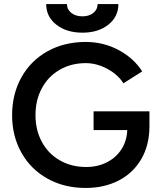

<svg xmlns="http://www.w3.org/2000/svg" viewBox="-20 -920 790 952"><path d="M40 -349Q40 -454 86.5 -537Q133 -620 216 -666Q299 -712 405 -712Q493 -712 568 -672Q643 -632 685 -566L592 -507Q564 -551 511.5 -579Q459 -607 405 -607Q333 -607 276 -574Q219 -541 187.5 -482.5Q156 -424 156 -349Q156 -275 187.5 -216.5Q219 -158 276.5 -125Q334 -92 407 -92Q464 -92 509.5 -115Q555 -138 582 -179.5Q609 -221 611 -275H444V-368H721V-290Q720 -198 679.5 -129.5Q639 -61 567.5 -24.5Q496 12 405 12Q299 12 216 -34Q133 -80 86.5 -162.5Q40 -245 40 -349ZM209 -900H312Q312 -873 333.5 -856Q355 -839 389 -839Q422 -839 443 -856Q464 -873 464 -900H567Q567 -837 517 -797.5Q467 -758 389 -758Q310 -758 259.5 -797.5Q209 -837 209 -900Z"/></svg>

Font: Oak Sans SemiBold
Style: Regular
Weight: 600
Designer: Erik Kennedy, Walven
Foundry: Erik Kennedy, Walven
Version: Version 1.000